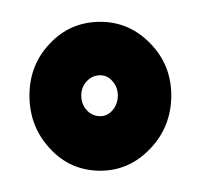

<svg xmlns="http://www.w3.org/2000/svg" viewBox="-20 -727 184 176"><path d="M72 -570.5Q44.5 -570.5 25.8 -590.8Q7 -611 7 -639.5Q7 -667.5 25.8 -687.2Q44.5 -707 72 -707Q98.5 -707 117.8 -687.2Q137 -667.5 137 -639.5Q137 -611 117.8 -590.8Q98.5 -570.5 72 -570.5ZM72 -620.5Q78.5 -620.5 83.2 -626Q88 -631.5 88 -639.5Q88 -647 83.2 -652.5Q78.5 -658 72 -658Q64.5 -658 59.5 -652.5Q54.5 -647 54.5 -639.5Q54.5 -631.5 59.5 -626Q64.5 -620.5 72 -620.5Z"/></svg>

Font: Anybody UltraCondensed ExtraBold
Style: Regular
Weight: 800
Width: 1
Designer: Tyler Finck
Foundry: Etcetera Type Company
Version: Version 1.010; ttfautohint (v1.8.3) -l 8 -r 50 -G 200 -x 14 